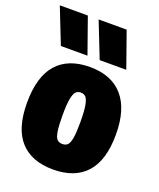

<svg xmlns="http://www.w3.org/2000/svg" viewBox="-150 -900 833 1004"><g transform="rotate(20 267.0 -398.5)"><path d="M20 -271Q20 -416.5 83.2 -487.8Q146.5 -559 267 -559Q386.5 -559 450.2 -486.5Q514 -414 514 -273Q514 -130 450.8 -59.5Q387.5 11 267 11Q146.5 11 83.2 -59Q20 -129 20 -271ZM317 -271Q317 -331 311.2 -362.8Q305.5 -394.5 295 -405.8Q284.5 -417 267 -417Q249.5 -417 239 -405.8Q228.5 -394.5 222.8 -363.2Q217 -332 217 -273Q217 -213.5 222.2 -182.8Q227.5 -152 238 -141.5Q248.5 -131 267 -131Q285.5 -131 296 -141.5Q306.5 -152 311.8 -182.2Q317 -212.5 317 -271ZM85 -610 7 -808H163L233 -610ZM301 -610 223 -808H379L449 -610Z"/></g></svg>

Font: Encode Sans Condensed Black
Style: Regular
Weight: 900
Width: 3
Designer: Multiple Designers
Foundry: Impallari Type
Version: Version 2.000